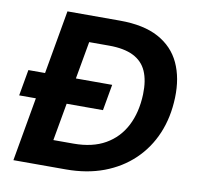

<svg xmlns="http://www.w3.org/2000/svg" viewBox="-78 -781 885 862"><g transform="rotate(10 364.0 -350.0)"><path d="M13 -291 34 -410H416L395 -291ZM38 0 161 -700H400Q509 -700 577 -663Q645 -626 676 -559Q707 -492 704 -402Q701 -312 670 -238.5Q639 -165 583 -111.5Q527 -58 450 -29Q373 0 277 0ZM199 -120H291Q377 -120 435.5 -153.5Q494 -187 525.5 -248Q557 -309 560 -392Q562 -455 543.5 -497Q525 -539 482.5 -560Q440 -581 372 -581H281Z"/></g></svg>

Font: DM Sans 16pt ExtraBold
Style: Italic
Weight: 800
Italic angle: -10°
Version: Version 4.004;gftools[0.9.30]